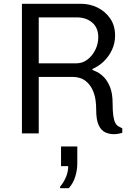

<svg xmlns="http://www.w3.org/2000/svg" viewBox="-20 -706 713 1016"><path d="M581 4Q559 4 537.5 -5.5Q516 -15 502.5 -43Q489 -71 489 -125Q489 -180 476.5 -214Q464 -248 445 -267Q426 -286 405.5 -292.5Q385 -299 368 -299H185V0H96V-686H407Q456 -686 497 -665.5Q538 -645 563.5 -607.5Q589 -570 589 -518Q589 -477 572.5 -442Q556 -407 529 -381Q502 -355 469 -341V-336Q475 -334 492 -326Q509 -318 528.5 -299Q548 -280 562 -246Q576 -212 576 -158Q576 -118 579.5 -94Q583 -70 589.5 -57Q596 -44 606 -38Q616 -32 627 -27V-3Q621 -1 608.5 1.5Q596 4 581 4ZM185 -371H385Q417 -371 443 -391Q469 -411 484.5 -442.5Q500 -474 500 -509Q500 -559 468 -586.5Q436 -614 386 -614H185ZM298 290V282Q318 258 329.5 230Q341 202 341 173H303V69H389V159Q389 193 378.5 228Q368 263 344 290Z"/></svg>

Font: Chivo Medium Light
Style: Regular
Weight: 300
Version: Version 2.002